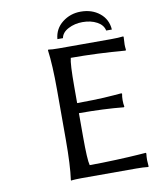

<svg xmlns="http://www.w3.org/2000/svg" viewBox="-89 -874 754 944"><g transform="rotate(-10 288.0 -402.0)"><path d="M243.2 -693.8Q247.6 -745.1 287.4 -776.1Q327.1 -807.1 378.9 -807.1Q435.1 -807.1 473.4 -776.1Q511.7 -745.1 515.1 -693.8H486.8Q481 -722.2 450.7 -738.5Q420.4 -754.9 378.9 -754.9Q339.8 -754.9 307.9 -738.3Q275.9 -721.7 271 -693.8ZM284.2 -200.2Q284.2 -83.5 292 -56.2Q351.6 -56.2 422.1 -59.1Q492.7 -62 533.2 -64.9L574.2 -67.9L576.2 -64Q574.2 -48.3 574.2 -30.8Q574.2 -28.3 576.2 0L574.2 2.9Q549.8 0 514.2 0H241.2Q225.6 0 212.4 0.7Q199.2 1.5 194.3 2L189 2.9L188 0Q198.2 -71.3 198.2 -200.2V-448.2Q198.2 -572.8 188 -647.9L189.9 -650.9Q207 -647.9 241.2 -647.9H503.9Q540 -647.9 564 -650.9L565.9 -647.9Q564 -619.6 564 -609.9Q564 -599.6 565.9 -584L564 -580.1Q425.3 -591.8 292 -591.8Q284.2 -564.5 284.2 -448.2V-367.2Q325.7 -367.2 363.3 -368.4Q400.9 -369.6 416.7 -370.4Q432.6 -371.1 467.5 -373.8Q502.4 -376.5 506.8 -377L509.8 -374Q506.8 -360.8 506.8 -341.8Q506.8 -323.2 509.8 -310.1L506.8 -307.1Q408.7 -316.9 284.2 -316.9Z"/></g></svg>

Font: Linear Smooth
Style: Regular
Weight: 400
Designer: Philipp H. Poll, Flanker
Foundry: Philipp H. Poll, reworked by Flanker
Version: Version 1.061 | FøM Fix